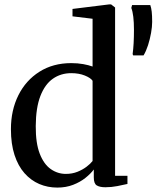

<svg xmlns="http://www.w3.org/2000/svg" viewBox="-20 -839 710 870"><path d="M239.5 11Q196 11 158 -5.2Q120 -21.5 91 -54.2Q62 -87 45.8 -136.8Q29.5 -186.5 29.5 -253.5Q29.5 -339.5 63.2 -407.2Q97 -475 158.8 -514Q220.5 -553 303 -553Q332 -553 357 -548.5Q382 -544 399.5 -537.5V-754L308.5 -765V-798.5L474 -819H483.5L501.5 -805V-42.5H557.5V-5.5Q538.5 -1 511.8 4.2Q485 9.5 457.5 9.5Q432 9.5 418.5 1.2Q405 -7 405 -35.5V-71Q391 -52 367.2 -33Q343.5 -14 311.2 -1.5Q279 11 239.5 11ZM278.5 -51Q307 -51 330.8 -60.5Q354.5 -70 372.2 -83.5Q390 -97 399.5 -109.5V-473Q391 -486 364.2 -496.8Q337.5 -507.5 303 -507.5Q255.5 -507.5 219.5 -482.2Q183.5 -457 163 -404Q142.5 -351 142 -268Q141.5 -190.5 160 -142.8Q178.5 -95 209.8 -73Q241 -51 278.5 -51ZM630.5 -588H583.5L581 -594Q584 -615.5 585.5 -643.5Q587 -671.5 587 -704Q587 -737.5 584 -762.8Q581 -788 575 -803L578.5 -816H661Q665.5 -803.5 667.5 -785.8Q669.5 -768 669.5 -739.5Q669.5 -718 664.5 -689.8Q659.5 -661.5 650.8 -634.2Q642 -607 630.5 -588Z"/></svg>

Font: Merriweather 60pt
Style: Regular
Weight: 400
Version: Version 2.100